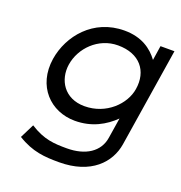

<svg xmlns="http://www.w3.org/2000/svg" viewBox="-124 -588 840 892"><g transform="rotate(20 296.0 -142.5)"><path d="M74 -245C52 -103 147 -9 267 -9C351 -9 413 -45 459 -90L443 11C432 83 368 124 276 124C215 124 163 122 93 77L58 147C132 193 193 197 264 197C422 197 500 111 515 17L592 -471H523L512 -399C479 -444 427 -482 342 -482C188 -482 93 -364 74 -245ZM152 -245C165 -330 240 -407 337 -407C445 -407 499 -338 484 -245C472 -167 393 -88 286 -88C185 -88 140 -167 152 -245Z"/></g></svg>

Font: Charger Pro
Style: ExtObl
Weight: 400
Designer: Jasper
Foundry: Cannot Into Space Fonts
Version: Version 1.09